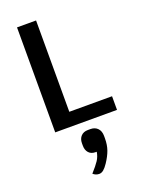

<svg xmlns="http://www.w3.org/2000/svg" viewBox="-188 -782 889 1203"><g transform="rotate(-20 256.5 -180.5)"><path d="M498 -91V0H86V-700H213V-91ZM366 126V142Q366 185 354 219Q342 253 316 292Q300 316 286 327.5Q272 339 257 339Q234 339 216 323Q252 283 268 258.5Q284 234 289 203H281Q252 203 236 185Q220 167 220 138V121Q220 92 237 74Q254 56 283 56H301Q330 56 348 74.5Q366 93 366 126Z"/></g></svg>

Font: Krub SemiBold
Style: Regular
Weight: 600
Version: Version 1.000; ttfautohint (v1.6)